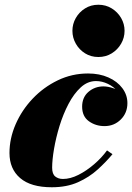

<svg xmlns="http://www.w3.org/2000/svg" viewBox="-20 -780 558 810"><path d="M198.5 10Q110 10 65 -28.8Q20 -67.5 20 -134.5Q20 -196 46 -255.8Q72 -315.5 117.8 -363.8Q163.5 -412 223.5 -441Q283.5 -470 351.5 -470Q400 -470 437.5 -453.2Q475 -436.5 496.2 -408Q517.5 -379.5 517.5 -345Q517.5 -303.5 489.5 -275.8Q461.5 -248 421 -248Q383.5 -248 355 -268.5Q326.5 -289 326.5 -330Q326.5 -369.5 353.2 -392.5Q380 -415.5 416.5 -415.5Q436.5 -415.5 459.8 -407.2Q483 -399 499.8 -383.2Q516.5 -367.5 516.5 -345H494Q494 -372 477.2 -393Q460.5 -414 435.5 -426Q410.5 -438 385 -438Q349.5 -438 320.5 -411.2Q291.5 -384.5 269 -341.5Q246.5 -298.5 231.2 -248.8Q216 -199 208 -152.2Q200 -105.5 200 -72.5Q200 -46 213 -35.5Q226 -25 245.5 -25Q276.5 -25 310.8 -42.2Q345 -59.5 377 -87Q409 -114.5 431.5 -145.5L454.5 -129.5Q427.5 -97 392 -64.8Q356.5 -32.5 309 -11.2Q261.5 10 198.5 10ZM395 -539.5Q363.5 -539.5 338.8 -555Q314 -570.5 299.8 -595.8Q285.5 -621 285.5 -650Q285.5 -679 299.8 -704Q314 -729 338.8 -744.5Q363.5 -760 395 -760Q426.5 -760 451.5 -744.5Q476.5 -729 491 -704Q505.5 -679 505.5 -650Q505.5 -621 491 -595.8Q476.5 -570.5 451.5 -555Q426.5 -539.5 395 -539.5Z"/></svg>

Font: Bodoni Moda 9pt Black
Style: Italic
Weight: 900
Italic angle: -13°
Designer: Owen Earl
Foundry: indestructible type
Version: Version 2.004